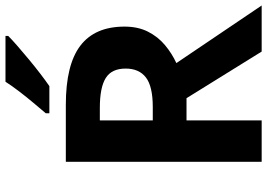

<svg xmlns="http://www.w3.org/2000/svg" viewBox="-157 -817 974 700"><g transform="rotate(-90 330.0 -467.0)"><path d="M298 -714Q444 -714 513.5 -661Q583 -608 583 -500Q583 -451 564.5 -414.5Q546 -378 515.5 -352.5Q485 -327 450 -311L660 0H492L322 -274H241V0H90V-714ZM287 -590H241V-397H290Q365 -397 397.5 -422Q430 -447 430 -496Q430 -547 395.5 -568.5Q361 -590 287 -590ZM549 -924Q535 -910 512 -890Q489 -870 462.5 -848Q436 -826 410.5 -806.5Q385 -787 366 -774H267V-787Q283 -806 304.5 -831.5Q326 -857 347 -884.5Q368 -912 382 -934H549Z"/></g></svg>

Font: Noto Sans Telugu
Style: Bold
Weight: 700
Designer: Jelle Bosma - Monotype Design Team
Foundry: Monotype Imaging Inc.
Version: Version 2.005; ttfautohint (v1.8.4.7-5d5b)